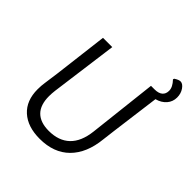

<svg xmlns="http://www.w3.org/2000/svg" viewBox="-209 -918 1069 1069"><g transform="rotate(45 325.5 -383.5)"><path d="M572 -605 534 -315 525 -242Q513 -123 448 -58Q383 7 272 7Q177 7 123 -42Q69 -91 69 -180Q69 -209 73 -234L85 -321L124 -640H197L144 -243Q141 -219 141 -198Q141 -129 175.5 -94.5Q210 -60 277 -60Q355 -60 400.5 -103.5Q446 -147 456 -234L502 -640H530Q561 -640 577 -653.5Q593 -667 593 -692Q593 -721 563 -752L565 -759Q587 -774 601 -774Q619 -774 635 -751Q651 -728 651 -697Q651 -664 630 -639.5Q609 -615 572 -605Z"/></g></svg>

Font: Alegreya Sans SC
Style: Italic
Weight: 400
Italic angle: -7°
Designer: Juan Pablo del Peral
Foundry: Huerta Tipografica
Version: Version 2.008; ttfautohint (v1.6)